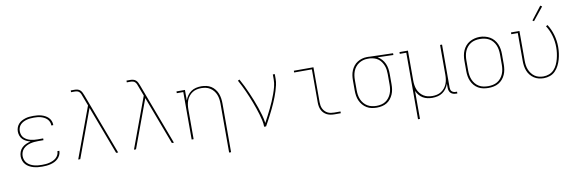

<svg xmlns="http://www.w3.org/2000/svg" viewBox="-61 -1293 6122 2035"><g transform="rotate(-10 3000.0 -275.5)"><path d="M297 8Q273 8 249.5 5.5Q226 3 203 -3.5Q180 -10 159 -21.5Q138 -33 122 -50.5Q106 -68 98 -91Q90 -114 90 -137Q90 -163 99.5 -188Q109 -213 128 -231Q147 -249 171 -259.5Q195 -270 221 -276Q198 -282 176.5 -292Q155 -302 138.5 -318.5Q122 -335 114 -357.5Q106 -380 106 -403Q106 -425 113.5 -446Q121 -467 135.5 -483.5Q150 -500 169.5 -510.5Q189 -521 210 -527.5Q231 -534 253 -536Q275 -538 297 -538Q318 -538 339.5 -536Q361 -534 382 -528Q403 -522 422 -512Q441 -502 456 -487Q471 -472 479.5 -451.5Q488 -431 488 -410Q488 -408 488 -407Q488 -406 488 -405H467Q467 -406 467 -407Q467 -408 467 -409Q467 -428 459 -445.5Q451 -463 437.5 -476Q424 -489 407 -497.5Q390 -506 372 -511Q354 -516 335 -517.5Q316 -519 297 -519Q278 -519 258.5 -517Q239 -515 220.5 -510Q202 -505 184.5 -496Q167 -487 153.5 -473Q140 -459 133.5 -440.5Q127 -422 127 -403Q127 -383 133.5 -364Q140 -345 154 -331Q168 -317 185.5 -308Q203 -299 222 -294Q241 -289 260.5 -287Q280 -285 300 -285H358V-266H300Q279 -266 257.5 -264Q236 -262 215 -256.5Q194 -251 175 -241Q156 -231 141 -215.5Q126 -200 118.5 -179.5Q111 -159 111 -138Q111 -116 118.5 -96Q126 -76 140.5 -61Q155 -46 174 -36Q193 -26 213.5 -20.5Q234 -15 255 -13Q276 -11 297 -11Q317 -11 337.5 -12.5Q358 -14 377.5 -19Q397 -24 415.5 -32Q434 -40 449.5 -53.5Q465 -67 474 -85.5Q483 -104 483 -124Q483 -125 483 -125.5Q483 -126 483 -126H504Q504 -126 504 -125Q504 -124 504 -124Q504 -101 494 -80Q484 -59 467.5 -43Q451 -27 430.5 -17Q410 -7 387.5 -1.5Q365 4 342.5 6Q320 8 297 8Z M685 0 887 -547 847 -653Q843 -666 837.5 -678Q832 -690 823 -699.5Q814 -709 801 -712.5Q788 -716 775 -716H734V-735H775Q791 -735 807 -731Q823 -727 835 -716Q847 -705 854 -690Q861 -675 867 -660L1115 0H1093L898 -518L707 0Z M1285 0 1487 -547 1447 -653Q1443 -666 1437.5 -678Q1432 -690 1423 -699.5Q1414 -709 1401 -712.5Q1388 -716 1375 -716H1334V-735H1375Q1391 -735 1407 -731Q1423 -727 1435 -716Q1447 -705 1454 -690Q1461 -675 1467 -660L1715 0H1693L1498 -518L1307 0Z M2273 205V-320Q2273 -345 2269.5 -370Q2266 -395 2257 -418Q2248 -441 2232 -461Q2216 -481 2195 -494.5Q2174 -508 2149.5 -513.5Q2125 -519 2100 -519Q2075 -519 2050.5 -513.5Q2026 -508 2005 -494.5Q1984 -481 1968 -461Q1952 -441 1943 -418Q1934 -395 1930.5 -370Q1927 -345 1927 -320V0H1906V-511H1836V-530H1927V-417Q1937 -445 1953.5 -468.5Q1970 -492 1994 -508.5Q2018 -525 2046.5 -531.5Q2075 -538 2103 -538Q2131 -538 2158 -532Q2185 -526 2208 -511.5Q2231 -497 2248.5 -475Q2266 -453 2276 -427.5Q2286 -402 2290 -374.5Q2294 -347 2294 -320V205Z M2686 0Q2686 -35 2678 -70Q2670 -105 2660 -138.5Q2650 -172 2638.5 -205.5Q2627 -239 2614.5 -272Q2602 -305 2588.5 -337.5Q2575 -370 2560.5 -402.5Q2546 -435 2530 -466.5Q2514 -498 2497 -529L2515 -538Q2537 -499 2556.5 -458.5Q2576 -418 2594 -377Q2612 -336 2628.5 -294.5Q2645 -253 2659.5 -210.5Q2674 -168 2686.5 -124.5Q2699 -81 2705 -37Q2724 -72 2742 -107Q2760 -142 2777.5 -177.5Q2795 -213 2810.5 -249.5Q2826 -286 2839.5 -323Q2853 -360 2863 -398.5Q2873 -437 2873 -477V-530H2894V-477Q2894 -445 2886.5 -413Q2879 -381 2869.5 -350.5Q2860 -320 2848.5 -290Q2837 -260 2824 -230.5Q2811 -201 2797 -171.5Q2783 -142 2768 -113.5Q2753 -85 2738 -56.5Q2723 -28 2707 0Z M3444 0Q3424 0 3403 -3.5Q3382 -7 3363.5 -16Q3345 -25 3330 -40Q3315 -55 3306 -74Q3297 -93 3293.5 -113.5Q3290 -134 3290 -155V-511H3099V-530H3310V-155Q3310 -137 3313 -119Q3316 -101 3324 -84.5Q3332 -68 3345 -54.5Q3358 -41 3374 -33Q3390 -25 3408 -22Q3426 -19 3444 -19H3511V0Z M3899 8Q3871 8 3843 2.5Q3815 -3 3791 -17.5Q3767 -32 3748.5 -53.5Q3730 -75 3718.5 -100.5Q3707 -126 3702.5 -154Q3698 -182 3698 -210V-320Q3698 -347 3702 -374Q3706 -401 3716.5 -426Q3727 -451 3744 -472.5Q3761 -494 3784 -508.5Q3807 -523 3833 -530.5Q3859 -538 3886 -538Q3890 -538 3893.5 -538Q3897 -538 3900 -538Q3904 -538 3908.5 -538Q3913 -538 3917 -537L4167 -530V-511L3998 -516Q4023 -502 4042.5 -480Q4062 -458 4073.5 -432Q4085 -406 4089.5 -377.5Q4094 -349 4094 -320V-210Q4094 -182 4090 -154.5Q4086 -127 4075 -101.5Q4064 -76 4046.5 -54Q4029 -32 4005.5 -18Q3982 -4 3954.5 2Q3927 8 3899 8ZM3899 -11Q3924 -11 3949 -16.5Q3974 -22 3995 -35.5Q4016 -49 4031.5 -69Q4047 -89 4056.5 -112Q4066 -135 4069.5 -160Q4073 -185 4073 -210V-320Q4073 -344 4070 -367.5Q4067 -391 4058.5 -413Q4050 -435 4036.5 -455Q4023 -475 4004 -489Q3985 -503 3962 -510Q3939 -517 3915 -519H3900Q3897 -519 3894 -519Q3891 -519 3888 -519Q3863 -519 3839.5 -512Q3816 -505 3795.5 -491.5Q3775 -478 3759.5 -458.5Q3744 -439 3735 -416Q3726 -393 3722.5 -369Q3719 -345 3719 -320V-210Q3719 -185 3723 -159.5Q3727 -134 3737 -110.5Q3747 -87 3763.5 -67.5Q3780 -48 3801.5 -35Q3823 -22 3848.5 -16.5Q3874 -11 3899 -11Z M4306 205V-511H4236V-530H4327V-210Q4327 -185 4330.5 -160Q4334 -135 4343 -112Q4352 -89 4368 -69Q4384 -49 4405 -35.5Q4426 -22 4450.5 -16.5Q4475 -11 4500 -11Q4525 -11 4549.5 -16.5Q4574 -22 4595 -35.5Q4616 -49 4632 -69Q4648 -89 4657 -112Q4666 -135 4669.5 -160Q4673 -185 4673 -210V-530H4694V-68Q4694 -57 4697 -45.5Q4700 -34 4708.5 -26Q4717 -18 4728 -14.5Q4739 -11 4751 -11H4764V8H4751Q4735 8 4720 3.5Q4705 -1 4694 -11.5Q4683 -22 4678 -37.5Q4673 -53 4673 -68V-113Q4663 -85 4646.5 -61.5Q4630 -38 4606 -21.5Q4582 -5 4553.5 1.5Q4525 8 4497 8Q4470 8 4444 2.5Q4418 -3 4395 -16.5Q4372 -30 4355 -51Q4338 -72 4327 -96V205Z M5100 8Q5072 8 5044 2.5Q5016 -3 4991.5 -17Q4967 -31 4948.5 -52.5Q4930 -74 4918.5 -100Q4907 -126 4902.5 -154Q4898 -182 4898 -210V-320Q4898 -348 4902.5 -376Q4907 -404 4918.5 -430Q4930 -456 4948.5 -477.5Q4967 -499 4991.5 -513Q5016 -527 5044 -534Q5072 -541 5100 -541Q5128 -541 5156 -534Q5184 -527 5208.5 -513Q5233 -499 5251.5 -477.5Q5270 -456 5281.5 -430Q5293 -404 5297.5 -376Q5302 -348 5302 -320V-210Q5302 -182 5297.5 -154Q5293 -126 5281.5 -100Q5270 -74 5251.5 -52.5Q5233 -31 5208.5 -17Q5184 -3 5156 2.5Q5128 8 5100 8ZM5100 -11Q5125 -11 5150.5 -16Q5176 -21 5198 -34Q5220 -47 5236.5 -67Q5253 -87 5263 -110.5Q5273 -134 5277 -159.5Q5281 -185 5281 -210V-320Q5281 -346 5277 -371.5Q5273 -397 5263 -420.5Q5253 -444 5236 -464Q5219 -484 5196.5 -496.5Q5174 -509 5148.5 -514Q5123 -519 5098 -519Q5072 -519 5047 -513.5Q5022 -508 5000.5 -495Q4979 -482 4962.5 -462Q4946 -442 4936.5 -419Q4927 -396 4923 -370.5Q4919 -345 4919 -320V-210Q4919 -185 4923 -159.5Q4927 -134 4937 -110.5Q4947 -87 4963.5 -67Q4980 -47 5002 -34Q5024 -21 5049.5 -16Q5075 -11 5100 -11Z M5695 8Q5668 8 5641.5 1.5Q5615 -5 5592 -20Q5569 -35 5551.5 -56.5Q5534 -78 5524 -103.5Q5514 -129 5510 -156Q5506 -183 5506 -210V-511H5436V-530H5527V-210Q5527 -185 5530.5 -160.5Q5534 -136 5543 -113.5Q5552 -91 5567 -71Q5582 -51 5602 -37Q5622 -23 5646.5 -17Q5671 -11 5695 -11Q5727 -11 5757 -22.5Q5787 -34 5808.5 -57Q5830 -80 5843.5 -109Q5857 -138 5865 -168.5Q5873 -199 5877 -230Q5881 -261 5881 -293Q5881 -355 5864 -416Q5847 -477 5813 -530L5831 -540Q5866 -485 5884 -421.5Q5902 -358 5902 -293Q5902 -259 5897.5 -225Q5893 -191 5883.5 -158Q5874 -125 5858.5 -94.5Q5843 -64 5819 -39.5Q5795 -15 5762.5 -3.5Q5730 8 5695 8ZM5697 -605 5682 -615 5791 -756 5809 -744Z"/></g></svg>

Font: Iosevka Slab Thin Extended
Style: Regular
Weight: 100
Width: 7
Monospace: yes
Designer: Belleve Invis
Foundry: Belleve Invis
Version: Version 11.1.1; ttfautohint (v1.8.3)